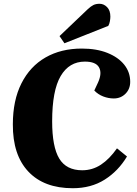

<svg xmlns="http://www.w3.org/2000/svg" viewBox="-20 -982 727 1016"><path d="M499 -546Q521 -595 504 -625.5Q487 -656 429 -656Q346 -656 301 -579.5Q256 -503 256 -340Q256 -205 293.5 -143Q331 -81 415 -81Q469 -81 514 -110.5Q559 -140 599 -197L652 -154Q606 -77 534 -31.5Q462 14 365 14Q213 14 130 -74Q47 -162 48 -324Q48 -451 93.5 -541Q139 -631 221 -678Q303 -725 413 -725Q491 -725 548.5 -702Q606 -679 637.5 -639.5Q669 -600 669 -549Q669 -511 644 -486Q619 -461 582 -461Q554 -461 526.5 -471.5Q499 -482 479 -503ZM444 -933Q461 -949 474.5 -955.5Q488 -962 507 -962Q529 -962 546.5 -944.5Q564 -927 564 -894Q564 -884 561.5 -869.5Q559 -855 553 -845L321 -753L295 -791Z"/></svg>

Font: Literata 36pt ExtraBold
Style: Italic
Weight: 800
Italic angle: -2°
Designer: Latin by Veronika Burian and Jose Scaglione. Greek by Irene Vlachou. Cyrillic by Vera Evstafieva
Foundry: TypeTogether
Version: Version 3.002